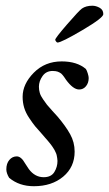

<svg xmlns="http://www.w3.org/2000/svg" viewBox="-20 -641 379 667"><path d="M194.3 -427.7Q247.6 -427.7 278.3 -401.4Q281.7 -396.5 284.9 -386Q288.1 -375.5 288.1 -370.1Q288.1 -353 278.8 -341.6Q269.5 -330.1 254.9 -330.1Q233.9 -330.1 209 -364.3Q208.5 -365.2 205.3 -369.9Q202.1 -374.5 201.2 -375.7Q200.2 -377 197.3 -380.6Q194.3 -384.3 192.6 -385.5Q190.9 -386.7 187.3 -388.9Q183.6 -391.1 180.4 -392.1Q177.2 -393.1 172.9 -393.8Q168.5 -394.5 163.1 -394.5Q140.1 -394.5 127.7 -376.7Q115.2 -358.9 115.2 -339.8Q115.2 -328.6 118.2 -318.4Q121.1 -308.1 129.9 -295.7Q138.7 -283.2 143.1 -277.3Q147.5 -271.5 162.1 -255.6Q176.8 -239.7 179.7 -236.3Q208 -203.1 223.6 -175Q239.3 -147 239.3 -114.3Q239.3 -60.5 199.5 -27.3Q159.7 5.9 97.7 5.9Q46.4 5.9 11.7 -23.4Q2 -39.6 2 -52.7Q2 -73.2 12.5 -85.4Q22.9 -97.7 38.1 -97.7Q44.9 -97.7 51 -93.3Q57.1 -88.9 60.5 -83.7Q64 -78.6 70.3 -68.6Q76.7 -58.6 80.1 -53.7Q101.1 -25.4 131.8 -25.4Q157.7 -25.4 168.7 -43.2Q179.7 -61 179.7 -82Q179.7 -86.9 178.7 -92Q177.7 -97.2 177 -101.3Q176.3 -105.5 173.6 -111.1Q170.9 -116.7 169.4 -119.9Q168 -123 163.8 -128.9Q159.7 -134.8 158 -137.2Q156.2 -139.6 150.9 -146.2Q145.5 -152.8 144 -154.5Q142.6 -156.2 136.2 -163.3Q129.9 -170.4 128.9 -171.9Q110.8 -191.9 102.5 -201.9Q94.2 -211.9 81.8 -230.5Q69.3 -249 64 -266.8Q58.6 -284.7 58.6 -304.7Q58.6 -349.1 97.4 -388.4Q136.2 -427.7 194.3 -427.7ZM179.7 -493.2Q177.7 -493.2 174.8 -496.8Q171.9 -500.5 171.9 -502.9Q171.9 -508.8 213.1 -556.4Q254.4 -604 264.6 -611.3Q278.8 -621.1 300.8 -621.1Q313.5 -621.1 326.2 -614Q338.9 -606.9 338.9 -591.8Q338.9 -579.1 265.9 -536.1Q192.9 -493.2 179.7 -493.2Z"/></svg>

Font: Amiri
Style: Slanted
Weight: 400
Italic angle: 9°
Designer: Khaled Hosny
Version: Version 000.107